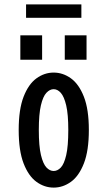

<svg xmlns="http://www.w3.org/2000/svg" viewBox="-20 -842 490 873"><path d="M224 11Q182 11 145.8 -15.2Q109.5 -41.5 87.2 -99.2Q65 -157 65 -251Q65 -344.5 87.2 -402Q109.5 -459.5 145.8 -485.8Q182 -512 224 -512Q266 -512 302.5 -485.8Q339 -459.5 361.5 -402Q384 -344.5 384 -251Q384 -157 361.5 -99.2Q339 -41.5 302.5 -15.2Q266 11 224 11ZM224 -64.5Q241.5 -64.5 256.5 -80.2Q271.5 -96 281 -136.5Q290.5 -177 290.5 -251Q290.5 -322.5 281 -362.8Q271.5 -403 256.5 -419.8Q241.5 -436.5 224 -436.5Q206.5 -436.5 191 -420Q175.5 -403.5 166 -363.2Q156.5 -323 156.5 -251Q156.5 -177.5 166.2 -137Q176 -96.5 191.2 -80.5Q206.5 -64.5 224 -64.5ZM72.5 -681.5H171.5V-570.5H72.5ZM274.5 -681.5H373.5V-570.5H274.5ZM98.5 -761V-822H350V-761Z"/></svg>

Font: Trispace Condensed
Style: Regular
Weight: 400
Width: 3
Designer: Tyler Finck
Foundry: Etcetera Type Company
Version: Version 1.210; ttfautohint (v1.8.3)